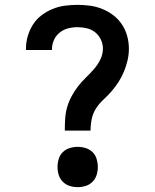

<svg xmlns="http://www.w3.org/2000/svg" viewBox="-20 -763 640 791"><path d="M247 -225Q247 -250 248.5 -274Q250 -298 256.5 -321Q263 -344 274.5 -365.5Q286 -387 300.5 -406Q315 -425 332.5 -442Q350 -459 366 -477Q382 -495 393 -517Q404 -539 404 -563Q404 -582 395.5 -600Q387 -618 372 -630Q357 -642 337.5 -646.5Q318 -651 299 -651Q279 -651 260 -646Q241 -641 225.5 -628.5Q210 -616 202 -597.5Q194 -579 194 -560Q194 -559 194 -558.5Q194 -558 194 -557H87Q87 -558 87 -559.5Q87 -561 87 -563Q87 -589 94.5 -614.5Q102 -640 116 -662Q130 -684 151 -700Q172 -716 196.5 -726Q221 -736 247 -739.5Q273 -743 299 -743Q325 -743 351 -739.5Q377 -736 401.5 -726Q426 -716 447 -700Q468 -684 482.5 -662Q497 -640 504 -614.5Q511 -589 511 -562Q511 -538 505.5 -514.5Q500 -491 491 -469Q482 -447 469 -426.5Q456 -406 440.5 -388Q425 -370 407 -353.5Q389 -337 376 -317Q363 -297 358 -273Q353 -249 353 -225ZM300 8Q283 8 267 3Q251 -2 239 -14Q227 -26 222 -42Q217 -58 217 -75Q217 -92 222 -108.5Q227 -125 239 -136.5Q251 -148 267 -153Q283 -158 300 -158Q317 -158 333 -153Q349 -148 361 -136.5Q373 -125 378 -108.5Q383 -92 383 -75Q383 -58 378 -42Q373 -26 361 -14Q349 -2 333 3Q317 8 300 8Z"/></svg>

Font: Iosevka Slab Semibold Extended
Style: Regular
Weight: 600
Width: 7
Monospace: yes
Designer: Belleve Invis
Foundry: Belleve Invis
Version: Version 11.1.0; ttfautohint (v1.8.3)